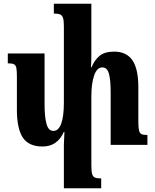

<svg xmlns="http://www.w3.org/2000/svg" viewBox="-20 -780 836 1034"><path d="M774 -53V0H576V-281Q576 -350 566.5 -383.5Q557 -417 531 -417Q502 -417 487 -373.5Q472 -330 472 -261V111Q472 142 476 156.5Q480 171 491 176Q502 181 525 181V234H324V0Q324 -16 326 -46L327 -70H324Q289 9 209 9Q135 9 103 -39Q71 -87 71 -189V-364Q71 -400 68 -414.5Q65 -429 55 -434Q45 -439 22 -439V-492H220V-220Q220 -150 230.5 -112.5Q241 -75 267 -75Q296 -75 310 -115Q324 -155 324 -227V-639Q324 -669 319.5 -683Q315 -697 304 -702Q293 -707 270 -707V-760H472V-493Q472 -443 470 -418H473Q489 -457 516.5 -479.5Q544 -502 595 -502Q661 -502 693 -455.5Q725 -409 725 -310V-128Q725 -93 728.5 -78Q732 -63 741.5 -58Q751 -53 774 -53Z"/></svg>

Font: Noto Serif Armenian Bold Cond
Style: Regular
Weight: 700
Width: 3
Designer: Monotype Design team
Foundry: Monotype Imaging Inc.
Version: Version 1.000